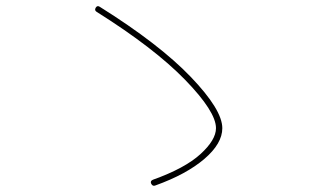

<svg xmlns="http://www.w3.org/2000/svg" viewBox="-20 -675 1040 622"><path d="M293 -636.7Q285.2 -641.6 290 -649.9Q294.9 -658.2 302.7 -653.3Q496.1 -532.2 598.1 -425.8Q700.2 -319.3 700.2 -259.8Q700.2 -210 642.1 -160.2Q584 -110.4 483.4 -74.2Q474.6 -70.3 469.7 -80.1Q465.8 -88.9 475.6 -92.8Q579.1 -129.9 629.4 -175.8Q679.7 -221.7 679.7 -259.8Q679.7 -313.5 579.6 -416.5Q479.5 -519.5 293 -636.7Z"/></svg>

Font: Rounded Mgen+ 1mn thin
Style: Regular
Weight: 100
Designer: [Source Han Sans]
Ryoko NISHIZUKA  (kana & ideographs); Paul D. Hunt (Latin, Greek & Cyrillic); Wenlong ZHANG  (bopomofo
Version: Version 1.059.20150602